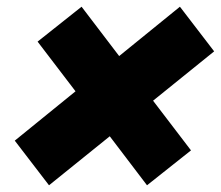

<svg xmlns="http://www.w3.org/2000/svg" viewBox="-20 -618 658 572"><path d="M126 -66 24 -199 205 -346 92 -494 223 -598 335 -451 516 -598 618 -465 436 -318 549 -170 418 -66 307 -212Z"/></svg>

Font: Work Sans Black
Style: Italic
Weight: 900
Italic angle: -13°
Designer: Wei Huang
Foundry: Wei Huang
Version: Version 2.009; ttfautohint (v1.8.3)